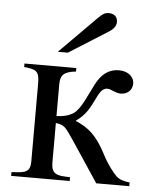

<svg xmlns="http://www.w3.org/2000/svg" viewBox="-50 -721 604 764"><g transform="rotate(5 251.5 -339.5)"><path d="M495 0V-15C472 -17 454 -23 442 -34C430 -45 404 -77 384 -116C343 -196 308 -219 261 -240V-242C334 -290 330 -379 375 -379C389 -379 407 -364 429 -364C455 -364 475 -382 475 -408C475 -433 453 -456 414 -456C374 -456 345 -434 323 -392C300 -348 277 -288 248 -270C230 -259 207 -253 182 -253V-379C182 -415 194 -431 244 -436V-450H37V-436C84 -431 98 -426 98 -377V-67C98 -33 90 -20 51 -17L23 -15V0H257V-15L234 -16C194 -18 182 -32 182 -67V-225C215 -220 219 -216 254 -164L363 0ZM165 -508H205L359 -605C380 -618 389 -631 389 -647C389 -667 376 -679 354 -679C339 -679 330 -674 312 -656Z"/></g></svg>

Font: XITS
Style: Regular
Weight: 400
Designer: MicroPress Inc., with final additions and corrections provided by Coen Hoffman, Elsevier (retired)
Version: Version 1.302